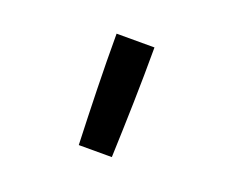

<svg xmlns="http://www.w3.org/2000/svg" viewBox="-65 -873 631 524"><g transform="rotate(20 250.0 -611.5)"><path d="M202 -451Q199 -531 197 -611Q195 -691 195 -772H305Q305 -691 303 -611Q301 -531 298 -451Z"/></g></svg>

Font: iosevka_custom_sans_ss08 SmBd
Style: Regular
Weight: 600
Designer: Belleve Invis
Foundry: Belleve Invis
Version: Version 10.3.0; ttfautohint (v1.8.3)